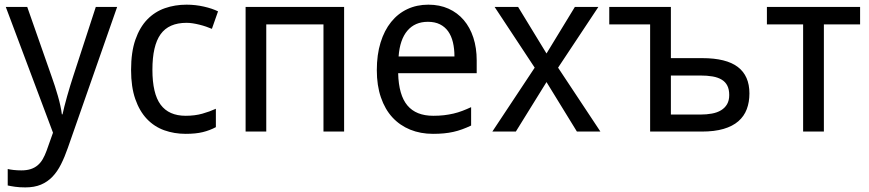

<svg xmlns="http://www.w3.org/2000/svg" viewBox="-20 -566 3740 826"><path d="M4.9 -536.1H97.2L202.1 -236.8Q209 -217.3 216.1 -195.8Q223.1 -174.3 229.2 -152.8Q235.4 -131.3 239.7 -111.3Q244.1 -91.3 246.1 -74.2H249Q251.5 -86.4 256.8 -107.4Q262.2 -128.4 268.8 -152.1Q275.4 -175.8 282.5 -198.7Q289.6 -221.7 294.9 -237.8L392.1 -536.1H483.9L272 69.8Q258.3 109.4 242.4 140.9Q226.6 172.4 205.6 194.3Q184.6 216.3 156.2 228.3Q127.9 240.2 88.9 240.2Q63.5 240.2 44.9 237.5Q26.4 234.9 13.2 231.9V161.1Q23.4 163.6 39.1 165.3Q54.7 167 71.8 167Q95.2 167 112.3 161.4Q129.4 155.8 142.1 145Q154.8 134.3 163.8 118.7Q172.9 103 180.2 83L208 4.9Z M778.8 9.8Q729.5 9.8 686.5 -5.6Q643.6 -21 611.8 -54.4Q580.1 -87.9 562 -139.9Q543.9 -191.9 543.9 -265.1Q543.9 -341.8 562.5 -395.3Q581.1 -448.7 613.5 -482.2Q646 -515.6 689.5 -530.8Q732.9 -545.9 782.7 -545.9Q820.8 -545.9 857.2 -537.6Q893.6 -529.3 918 -517.1L891.6 -441.9Q880.4 -446.8 866.7 -451.4Q853 -456.1 838.4 -459.7Q823.7 -463.4 809.6 -465.6Q795.4 -467.8 782.7 -467.8Q706.1 -467.8 670.9 -418.7Q635.7 -369.6 635.7 -266.1Q635.7 -163.1 671.1 -115.5Q706.5 -67.9 778.8 -67.9Q818.4 -67.9 850.3 -76.9Q882.3 -85.9 908.7 -98.1V-19Q882.3 -4.9 852.3 2.4Q822.3 9.8 778.8 9.8Z M1125.5 0H1036.6V-536.1H1460.4V0H1371.6V-460.9H1125.5Z M1842.8 9.8Q1789.1 9.8 1744.6 -8.3Q1700.2 -26.4 1668.2 -61Q1636.2 -95.7 1618.7 -147Q1601.1 -198.2 1601.1 -264.2Q1601.1 -330.6 1617.2 -382.8Q1633.3 -435.1 1662.6 -471.4Q1691.9 -507.8 1732.7 -526.9Q1773.4 -545.9 1822.8 -545.9Q1871.1 -545.9 1909.7 -528.6Q1948.2 -511.2 1975.1 -479.7Q2002 -448.2 2016.4 -404.1Q2030.8 -359.9 2030.8 -306.2V-251H1692.9Q1695.3 -156.7 1732.7 -112.3Q1770 -67.9 1843.8 -67.9Q1868.7 -67.9 1889.9 -70.3Q1911.1 -72.8 1930.9 -77.4Q1950.7 -82 1969.2 -89.1Q1987.8 -96.2 2006.8 -105V-25.9Q1987.3 -16.6 1968.5 -9.8Q1949.7 -2.9 1929.9 1.5Q1910.2 5.9 1888.9 7.8Q1867.7 9.8 1842.8 9.8ZM1820.8 -472.2Q1765.1 -472.2 1732.7 -434.1Q1700.2 -396 1694.8 -323.2H1935.1Q1935.1 -356.4 1928.5 -384Q1921.9 -411.6 1908 -431.2Q1894 -450.7 1872.6 -461.4Q1851.1 -472.2 1820.8 -472.2Z M2280.3 -274.9 2107.9 -536.1H2209L2331.1 -335.9L2453.1 -536.1H2554.2L2380.9 -274.9L2563 0H2461.9L2331.1 -212.9L2199.2 0H2098.1Z M2866.2 -315.9H3001Q3104.5 -315.9 3154.3 -277.8Q3204.1 -239.7 3204.1 -164.1Q3204.1 -126.5 3192.6 -96.2Q3181.2 -65.9 3156.5 -44.4Q3131.8 -22.9 3093 -11.5Q3054.2 0 2999 0H2776.9V-460.9H2601.1V-536.1H2866.2ZM3117.2 -157.2Q3117.2 -181.2 3109.1 -197.3Q3101.1 -213.4 3085.2 -223.1Q3069.3 -232.9 3045.9 -237.1Q3022.5 -241.2 2991.2 -241.2H2866.2V-73.2H2993.2Q3020 -73.2 3042.7 -77.4Q3065.4 -81.5 3082 -91.6Q3098.6 -101.6 3107.9 -117.7Q3117.2 -133.8 3117.2 -157.2Z M3680.2 -460.9H3524.4V0H3435.1V-460.9H3279.3V-536.1H3680.2Z"/></svg>

Font: Droid Sans
Style: Regular
Weight: 400
Foundry: Ascender Corporation
Version: Version 1.00 build 114